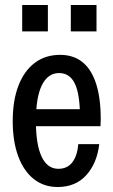

<svg xmlns="http://www.w3.org/2000/svg" viewBox="-20 -740 455 770"><path d="M211 10Q156 10 115.5 -22Q75 -54 53 -113.5Q31 -173 31 -254Q31 -337 54 -396.5Q77 -456 119.5 -488Q162 -520 221 -520Q274 -520 310 -491.5Q346 -463 365 -405.5Q384 -348 384 -262Q384 -255 383.5 -247.5Q383 -240 383 -234H89V-302H329L301 -265Q301 -361 280.5 -404Q260 -447 217 -447Q172 -447 148 -398.5Q124 -350 124 -254Q124 -160 147 -111.5Q170 -63 214 -63Q250 -63 270 -89Q290 -115 294 -162H378Q369 -85 326 -37.5Q283 10 211 10ZM264 -614V-720H367V-614ZM69 -614V-720H172V-614Z"/></svg>

Font: Instrument Sans Condensed Medium
Style: Regular
Weight: 500
Width: 3
Designer: Rodrigo Fuenzalida
Foundry: fragTYPE
Version: Version 1.000;gftools[0.9.28]